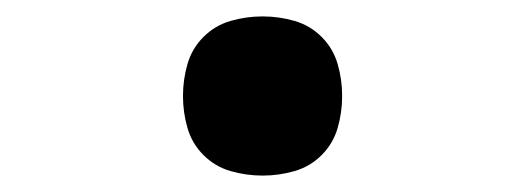

<svg xmlns="http://www.w3.org/2000/svg" viewBox="-20 -457 640 234"><path d="M300 -243Q280 -243 261 -248.5Q242 -254 228 -268Q214 -282 208.5 -301Q203 -320 203 -340Q203 -360 208.5 -379Q214 -398 228 -412Q242 -426 261 -431.5Q280 -437 300 -437Q320 -437 339 -431.5Q358 -426 372 -412Q386 -398 391.5 -379Q397 -360 397 -340Q397 -320 391.5 -301Q386 -282 372 -268Q358 -254 339 -248.5Q320 -243 300 -243Z"/></svg>

Font: R Plex Mono
Style: Bold
Weight: 700
Monospace: yes
Designer: Belleve Invis
Foundry: Belleve Invis
Version: Version 31.8.0